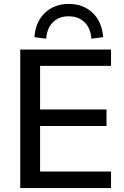

<svg xmlns="http://www.w3.org/2000/svg" viewBox="-20 -957 631 977"><path d="M83 0V-705H545V-622H184V-400H522V-316H184V-84H545V0ZM215 -760 155 -768Q161 -846 208.5 -891.5Q256 -937 330 -937Q404 -937 451.5 -891.5Q499 -846 505 -768L445 -760Q441 -814 410 -844Q379 -874 329 -874Q280 -874 249.5 -844Q219 -814 215 -760Z"/></svg>

Font: Mulish SemiBold
Style: Regular
Weight: 600
Designer: Vernon Adams
Foundry: Vernon Adams
Version: Version 3.603; ttfautohint (v1.8.3)